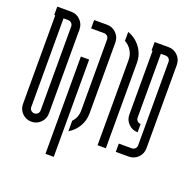

<svg xmlns="http://www.w3.org/2000/svg" viewBox="-137 -782 1057 1060"><g transform="rotate(20 391.5 -252.0)"><path d="M105.4 -643.1Q137 -643.1 159.3 -620.6Q181.6 -598.1 181.6 -566.4V-73.3Q181.6 -41.6 159.3 -19.4Q137 2.9 105.4 2.9Q73.7 2.9 51.4 -19.4Q29.2 -41.6 29.2 -73.3V-593.9H23.3V-643.1ZM77.9 -593.9V-73.3Q77.9 -61.6 85.8 -53.7Q93.7 -45.8 105.4 -45.8Q116.6 -45.8 124.7 -53.7Q132.9 -61.6 132.9 -73.3V-566.4Q132.9 -578.1 124.7 -586Q116.6 -593.9 105.4 -593.9Z M343.6 -566.4Q343.6 -578.1 335.5 -586Q327.4 -593.9 316.1 -593.9H239.9V-643.1H316.1Q347.8 -643.1 370.1 -620.6Q392.3 -598.1 392.3 -566.4V-149.5Q392.3 -107.9 371.5 -72.7Q350.7 -37.5 316.1 -17.5V-79.1Q343.6 -108.7 343.6 -149.5ZM288.6 142.9H239.9V-428.6H288.6Z M439 -645.6Q484.8 -630.2 513.7 -590.6Q542.7 -551 542.7 -501.5V0H494V-501.5Q494 -531 479 -555.4Q464 -579.8 439 -593.1Z M677.2 -48.7Q688.9 -48.7 696.8 -56.6Q704.7 -64.6 704.7 -76.2V-566.4Q704.7 -578.1 696.8 -586Q688.9 -593.9 677.2 -593.9H649.7V-219.1Q649.7 -207.4 657.6 -199.5Q665.6 -191.6 677.2 -191.6V-142.9Q645.6 -142.9 623.3 -165.1Q601 -187.4 601 -219.1V-593.9H595.2V-643.1H677.2Q708.9 -643.1 731.2 -620.6Q753.4 -598.1 753.4 -566.4V-76.2Q753.4 -44.6 731.2 -22.3Q708.9 0 677.2 0H601V-48.7Z"/></g></svg>

Font: Marapfhont
Style: Book
Weight: 400
Version: Version 0.15